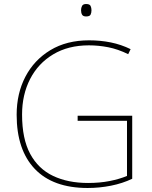

<svg xmlns="http://www.w3.org/2000/svg" viewBox="-20 -927 760 957"><path d="M367 -350H639V-36Q591 -13 533.5 -1.5Q476 10 417 10Q244 10 153.5 -85Q63 -180 63 -355Q63 -461 106.5 -544.5Q150 -628 231 -677Q312 -726 424 -726Q481 -726 532.5 -715.5Q584 -705 631 -682L619 -657Q568 -682 519.5 -691.5Q471 -701 423 -701Q320 -701 245 -656Q170 -611 130 -533Q90 -455 90 -356Q90 -235 130.5 -160Q171 -85 245 -50Q319 -15 419 -15Q477 -15 525.5 -24.5Q574 -34 613 -50V-325H367ZM409 -907Q427 -907 431.5 -897.5Q436 -888 436 -876Q436 -863 431.5 -854Q427 -845 409 -845Q394 -845 389 -854Q384 -863 384 -876Q384 -888 389 -897.5Q394 -907 409 -907Z"/></svg>

Font: Noto Sans Kannada Thin
Style: Regular
Weight: 100
Designer: Jelle Bosma - Monotype Design Team
Foundry: Monotype Imaging Inc.
Version: Version 2.005; ttfautohint (v1.8.4.7-5d5b)